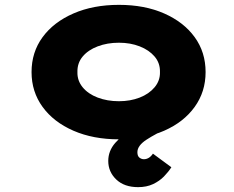

<svg xmlns="http://www.w3.org/2000/svg" viewBox="-20 -564 964 791"><path d="M549 207Q492 207 459 175.5Q426 144 426 99Q426 58 454.5 25Q483 -8 535 -38.5Q587 -69 657 -100L678 -39Q621 -13 583.5 11.5Q546 36 546 63Q546 79 554.5 85.5Q563 92 573 92Q583 92 592.5 86.5Q602 81 610 69L686 125Q674 144 655.5 163Q637 182 610.5 194.5Q584 207 549 207ZM470 10Q364 10 282.5 -25.5Q201 -61 155.5 -123.5Q110 -186 110 -267Q110 -349 155.5 -411Q201 -473 282.5 -508.5Q364 -544 470 -544Q576 -544 656.5 -508.5Q737 -473 782 -411Q827 -349 827 -267Q827 -186 782 -123.5Q737 -61 656.5 -25.5Q576 10 470 10ZM470 -147Q517 -147 555.5 -162Q594 -177 617 -204.5Q640 -232 639 -267Q640 -304 617 -331Q594 -358 555.5 -373Q517 -388 470 -388Q422 -388 382.5 -373Q343 -358 320.5 -331Q298 -304 299 -267Q298 -232 320.5 -204.5Q343 -177 382.5 -162Q422 -147 470 -147Z"/></svg>

Font: Lexend Tera ExtraBold
Style: Regular
Weight: 800
Designer: Bonnie Shaver-Troup, Thomas Jockin
Foundry: Lexend
Version: Version 1.007